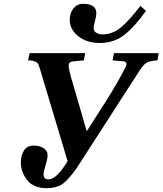

<svg xmlns="http://www.w3.org/2000/svg" viewBox="-20 -970 851 1005"><path d="M345 -867Q345 -902 364.5 -926Q384 -950 414 -950Q484 -950 484 -902Q484 -884 477 -859Q470 -834 470 -825Q470 -807 484 -798.5Q498 -790 514 -790Q568 -790 610 -824Q652 -858 715 -939L744 -913Q686 -831 631.5 -788Q577 -745 502 -745Q434 -745 389.5 -780.5Q345 -816 345 -867ZM89 -120Q89 -155 105 -181.5Q121 -208 158 -208Q187 -208 208 -194.5Q229 -181 229 -158Q229 -139 218.5 -104.5Q208 -70 208 -58Q208 -31 233 -31Q272 -31 322 -108L334 -126L191 -603Q184 -627 180 -634.5Q176 -642 164 -648Q152 -654 127 -654L135 -692H426L419 -654L365 -649Q355 -648 350 -645.5Q345 -643 342 -637.5Q339 -632 339.5 -622.5Q340 -613 343.5 -598Q347 -583 353 -561Q359 -539 368 -510Q376 -482 381 -466L433 -286H436L533 -438Q593 -532 636 -616Q651 -646 627 -649L569 -654L577 -692H811L804 -654Q762 -651 746.5 -641.5Q731 -632 707 -595L380 -88Q333 -22 301.5 -3.5Q270 15 225 15Q155 15 122 -27.5Q89 -70 89 -120Z"/></svg>

Font: Heuristica
Style: Bold Italic
Weight: 700
Italic angle: -13°
Version: Version 1.0.2